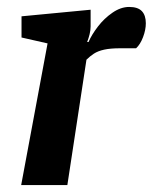

<svg xmlns="http://www.w3.org/2000/svg" viewBox="-20 -533 440 553"><path d="M41 0 117 -408 42 -425V-486L241 -505V-457Q241 -446 238 -434Q235 -422 231 -412H235Q244 -433 262 -456.5Q280 -480 304 -496.5Q328 -513 352 -513Q377 -513 388.5 -501Q400 -489 400 -466Q400 -447 392 -426Q384 -405 372 -394H327Q298 -394 280 -390Q262 -386 250.5 -378.5Q239 -371 229 -361L174 0Z"/></svg>

Font: Faustina
Style: Bold Italic
Weight: 700
Italic angle: -8°
Designer: Alfonso Garcia
Foundry: http://www.omnibus-type.com
Version: Version 1.200